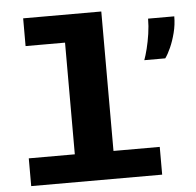

<svg xmlns="http://www.w3.org/2000/svg" viewBox="-53 -804 878 858"><g transform="rotate(-5 386.0 -375.0)"><path d="M52.5 0V-124.5H259V-625.5H82V-750H432.5V-124.5H640V0ZM605 -516.5Q612 -535 619.8 -565.8Q627.5 -596.5 632.8 -631.8Q638 -667 638 -700H755.5Q755.5 -662.5 746.2 -626.5Q737 -590.5 724 -561.5Q711 -532.5 699 -516.5Z"/></g></svg>

Font: Trispace SemiExpanded
Style: Bold
Weight: 700
Width: 6
Designer: Tyler Finck
Foundry: Etcetera Type Company
Version: Version 1.210; ttfautohint (v1.8.3)